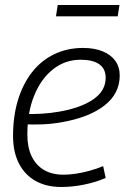

<svg xmlns="http://www.w3.org/2000/svg" viewBox="-20 -735 502 765"><path d="M81 -281Q112 -280 146.5 -282Q181 -284 215 -290Q302 -305 351.5 -339Q401 -373 401 -425Q401 -461 375.5 -479Q350 -497 301 -497Q240 -497 192 -459.5Q144 -422 116.5 -355Q89 -288 89 -199Q89 -148 106 -112.5Q123 -77 155 -58Q187 -39 233 -39Q257 -39 283 -43Q309 -47 336.5 -54.5Q364 -62 391 -73L401 -26Q362 -9 315.5 0.5Q269 10 224 10Q164 10 121 -14.5Q78 -39 55 -84.5Q32 -130 32 -194Q32 -272 51.5 -336Q71 -400 107 -446.5Q143 -493 195 -518.5Q247 -544 311 -544Q356 -544 389 -530.5Q422 -517 439.5 -492.5Q457 -468 457 -434Q457 -362 396 -314.5Q335 -267 226 -248Q187 -241 148 -239.5Q109 -238 76 -240ZM203 -670 210 -715H456L449 -670Z"/></svg>

Font: Georama ExtraCondensed Thin Light
Style: Italic
Weight: 300
Italic angle: -9°
Version: Version 1.001